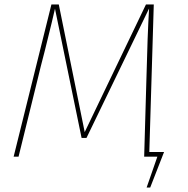

<svg xmlns="http://www.w3.org/2000/svg" viewBox="-20 -701 843 859"><path d="M714 -21 652 138H636L684 0H625L635 -346Q640 -549 647 -663L367 -84H345L226 -662Q218 -625 181 -476Q159 -392 150 -353L63 0H41L210 -681H243L359 -110L633 -681H668L648 -21Z"/></svg>

Font: FiraGO Thin
Style: Italic
Weight: 100
Italic angle: -8°
Designer: bBox Type GmbH
Foundry: bBox Type GmbH
Version: Version 1.001